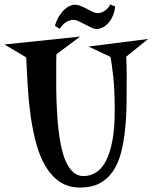

<svg xmlns="http://www.w3.org/2000/svg" viewBox="-40 -841 689 867"><path d="M628.9 -665 529.8 -585Q530.8 -564.5 531.5 -543.5Q532.2 -522.5 532.2 -505.9Q532.2 -439.9 531.5 -376.7Q530.8 -313.5 524.9 -256.6Q519 -199.7 506.6 -151.6Q494.1 -103.5 470.7 -68.6Q447.3 -33.7 411.1 -13.9Q375 5.9 321.8 5.9Q268.1 5.9 230 -20Q191.9 -45.9 165.8 -89.8Q139.6 -133.8 123.8 -192.1Q107.9 -250.5 98.6 -315.9Q89.4 -381.3 85.2 -449.7Q81.1 -518.1 78.1 -582L-20 -640.1L321.8 -675.8L214.8 -596.2Q213.9 -581.1 213.9 -566.2Q213.9 -551.3 213.9 -536.1Q213.9 -502 213.9 -462.9Q213.9 -423.8 215.3 -383.1Q216.8 -342.3 219.7 -301.5Q222.7 -260.7 228.3 -223.1Q233.9 -185.5 242.7 -153.3Q251.5 -121.1 264.6 -97.2Q277.8 -73.2 295.7 -59.6Q313.5 -45.9 336.9 -45.9Q368.2 -45.9 394 -62.5Q419.9 -79.1 438.5 -114.5Q457 -149.9 467.5 -205.6Q478 -261.2 478 -339.8Q478 -435.5 471.4 -495.1Q464.8 -554.7 459 -584L359.9 -630.9ZM480 -812Q477.1 -784.7 467.5 -765.1Q458 -745.6 445.8 -733.4Q433.6 -721.2 420.9 -715.6Q408.2 -710 397.9 -710Q385.7 -710 371.8 -716.6Q357.9 -723.1 343.5 -731Q329.1 -738.8 314.9 -745.1Q300.8 -751.5 289.1 -751Q273.9 -750 262.9 -743.7Q252 -737.3 244.6 -730Q235.8 -721.2 230 -710.9L208 -724.6Q216.3 -751.5 227.8 -769.5Q239.3 -787.6 252 -798.8Q264.6 -810.1 276.9 -814.9Q289.1 -819.8 298.8 -819.8Q310.5 -819.8 324.7 -814Q338.9 -808.1 352.8 -800.8Q366.7 -793.5 378.7 -787.6Q390.6 -781.7 397.9 -781.7Q414.1 -781.7 425.3 -787.8Q436.5 -793.9 443.8 -801.3Q452.6 -810.1 458 -820.8Z"/></svg>

Font: Risque
Style: Regular
Weight: 400
Designer: Astigmatic (AOETI)
Foundry: Astigmatic (AOETI)
Version: Version 1.000